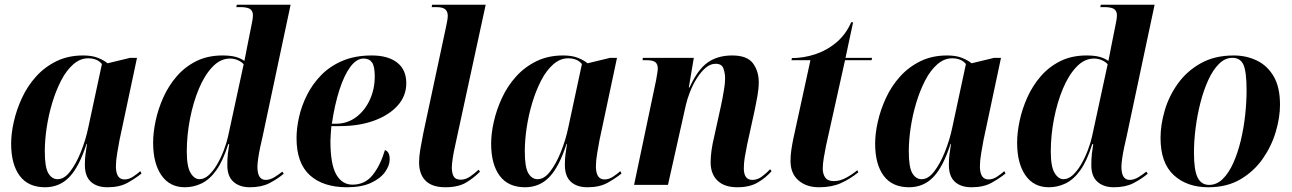

<svg xmlns="http://www.w3.org/2000/svg" viewBox="-20 -780 5451 810"><path d="M170 10Q99 10 63 -38.5Q27 -87 27 -174Q27 -217 38.5 -267.5Q50 -318 73 -367.5Q96 -417 132 -457Q168 -497 217.5 -521.5Q267 -546 331 -546Q368 -546 393 -536Q418 -526 434 -513L529 -536H558L484 -188Q480 -167 474.5 -134.5Q469 -102 469 -79Q469 -23 505 -23Q523 -23 539.5 -33.5Q556 -44 572 -58L577 -48Q551 -27 517.5 -8.5Q484 10 433 10Q389 10 363.5 -13Q338 -36 338 -85Q338 -111 341 -131.5Q344 -152 347 -173H345Q314 -76 272.5 -33Q231 10 170 10ZM223 -24Q251 -24 276 -56.5Q301 -89 321 -138.5Q341 -188 352 -240L410 -510Q390 -534 352 -534Q318 -534 289 -508.5Q260 -483 238 -440.5Q216 -398 200.5 -346.5Q185 -295 177 -242Q169 -189 169 -142Q169 -74 184 -49Q199 -24 223 -24Z M760 10Q696 10 661 -40.5Q626 -91 626 -178Q626 -220 636.5 -270Q647 -320 669 -369Q691 -418 725.5 -458Q760 -498 808 -522Q856 -546 919 -546Q951 -546 972.5 -540.5Q994 -535 1011 -523Q1014 -537 1017.5 -555.5Q1021 -574 1023 -584L1040 -669Q1043 -683 1045 -695Q1047 -707 1047 -716Q1047 -733 1035.5 -741.5Q1024 -750 993 -750H977L979 -760H1206L1087 -200Q1083 -184 1078 -160.5Q1073 -137 1069.5 -113.5Q1066 -90 1066 -76Q1066 -21 1101 -21Q1119 -21 1138.5 -33Q1158 -45 1171 -56L1177 -47Q1148 -23 1115 -6.5Q1082 10 1034 10Q991 10 965 -13Q939 -36 939 -83Q939 -112 941.5 -132Q944 -152 947 -172H943Q921 -102 893 -62.5Q865 -23 831 -6.5Q797 10 760 10ZM822 -24Q842 -24 861 -41.5Q880 -59 896 -86.5Q912 -114 924 -145.5Q936 -177 942 -204L1008 -509Q998 -520 982.5 -526.5Q967 -533 950 -533Q910 -533 876.5 -498Q843 -463 819 -405.5Q795 -348 781.5 -278.5Q768 -209 768 -141Q768 -77 784 -50.5Q800 -24 822 -24Z M1444 10Q1343 10 1287 -41Q1231 -92 1231 -197Q1231 -239 1241.5 -286Q1252 -333 1275 -379Q1298 -425 1335 -463Q1372 -501 1425 -523.5Q1478 -546 1548 -546Q1617 -546 1655.5 -516Q1694 -486 1694 -429Q1694 -375 1657.5 -334.5Q1621 -294 1558 -271Q1495 -248 1414 -248H1378Q1377 -238 1375.5 -216.5Q1374 -195 1374 -185Q1374 -87 1398.5 -44Q1423 -1 1467 -1Q1520 -1 1552.5 -42Q1585 -83 1604 -147Q1613 -144 1618.5 -135Q1624 -126 1624 -107Q1624 -82 1604.5 -54.5Q1585 -27 1545 -8.5Q1505 10 1444 10ZM1397 -258Q1445 -258 1482 -285.5Q1519 -313 1540 -358.5Q1561 -404 1561 -458Q1561 -500 1549.5 -516.5Q1538 -533 1514 -533Q1484 -533 1458 -498Q1432 -463 1412 -401Q1392 -339 1380 -258Z M1859 10Q1803 10 1775.5 -17.5Q1748 -45 1748 -95Q1748 -119 1753 -149Q1758 -179 1766 -219L1862 -668Q1865 -681 1867 -693.5Q1869 -706 1869 -714Q1869 -731 1858.5 -740.5Q1848 -750 1820 -750H1801L1803 -760H2029L1900 -165Q1894 -139 1890 -113Q1886 -87 1886 -71Q1887 -46 1895 -34Q1903 -22 1924 -22Q1944 -22 1963 -35Q1982 -48 1999 -64L2005 -56Q1981 -31 1947.5 -10.5Q1914 10 1859 10Z M2195 10Q2124 10 2088 -38.5Q2052 -87 2052 -174Q2052 -217 2063.5 -267.5Q2075 -318 2098 -367.5Q2121 -417 2157 -457Q2193 -497 2242.5 -521.5Q2292 -546 2356 -546Q2393 -546 2418 -536Q2443 -526 2459 -513L2554 -536H2583L2509 -188Q2505 -167 2499.5 -134.5Q2494 -102 2494 -79Q2494 -23 2530 -23Q2548 -23 2564.5 -33.5Q2581 -44 2597 -58L2602 -48Q2576 -27 2542.5 -8.5Q2509 10 2458 10Q2414 10 2388.5 -13Q2363 -36 2363 -85Q2363 -111 2366 -131.5Q2369 -152 2372 -173H2370Q2339 -76 2297.5 -33Q2256 10 2195 10ZM2248 -24Q2276 -24 2301 -56.5Q2326 -89 2346 -138.5Q2366 -188 2377 -240L2435 -510Q2415 -534 2377 -534Q2343 -534 2314 -508.5Q2285 -483 2263 -440.5Q2241 -398 2225.5 -346.5Q2210 -295 2202 -242Q2194 -189 2194 -142Q2194 -74 2209 -49Q2224 -24 2248 -24Z M3091 10Q3036 10 3007 -18Q2978 -46 2978 -95Q2978 -117 2981.5 -144Q2985 -171 2994 -208L3021 -331Q3024 -344 3028 -365Q3032 -386 3035.5 -408.5Q3039 -431 3039 -449Q3039 -471 3032 -491Q3025 -511 2999 -511Q2977 -511 2957 -494Q2937 -477 2920 -450Q2903 -423 2891 -392.5Q2879 -362 2873 -335L2798 0H2655L2748 -442Q2750 -455 2752.5 -469Q2755 -483 2755 -491Q2755 -509 2745 -517.5Q2735 -526 2708 -526H2691L2692 -536H2907L2886 -411H2889Q2923 -486 2965 -516Q3007 -546 3069 -546Q3132 -546 3156.5 -513Q3181 -480 3181 -433Q3181 -407 3175.5 -375.5Q3170 -344 3164 -316L3132 -170Q3126 -141 3122 -116.5Q3118 -92 3118 -70Q3118 -21 3154 -21Q3176 -21 3195.5 -36Q3215 -51 3229 -66L3235 -58Q3212 -31 3177.5 -10.5Q3143 10 3091 10Z M3435 10Q3382 10 3348.5 -19Q3315 -48 3315 -101Q3315 -123 3318 -144.5Q3321 -166 3326 -191L3399 -526H3319L3321 -535Q3370 -535 3419 -551Q3468 -567 3508 -600.5Q3548 -634 3571 -686H3579L3547 -536H3659L3657 -526H3545L3465 -166Q3460 -141 3455.5 -115Q3451 -89 3451 -68Q3451 -46 3461.5 -31Q3472 -16 3498 -16Q3523 -16 3548.5 -29.5Q3574 -43 3597 -62L3601 -53Q3565 -24 3526.5 -7Q3488 10 3435 10Z M3815 10Q3744 10 3708 -38.5Q3672 -87 3672 -174Q3672 -217 3683.5 -267.5Q3695 -318 3718 -367.5Q3741 -417 3777 -457Q3813 -497 3862.5 -521.5Q3912 -546 3976 -546Q4013 -546 4038 -536Q4063 -526 4079 -513L4174 -536H4203L4129 -188Q4125 -167 4119.5 -134.5Q4114 -102 4114 -79Q4114 -23 4150 -23Q4168 -23 4184.5 -33.5Q4201 -44 4217 -58L4222 -48Q4196 -27 4162.5 -8.5Q4129 10 4078 10Q4034 10 4008.5 -13Q3983 -36 3983 -85Q3983 -111 3986 -131.5Q3989 -152 3992 -173H3990Q3959 -76 3917.5 -33Q3876 10 3815 10ZM3868 -24Q3896 -24 3921 -56.5Q3946 -89 3966 -138.5Q3986 -188 3997 -240L4055 -510Q4035 -534 3997 -534Q3963 -534 3934 -508.5Q3905 -483 3883 -440.5Q3861 -398 3845.5 -346.5Q3830 -295 3822 -242Q3814 -189 3814 -142Q3814 -74 3829 -49Q3844 -24 3868 -24Z M4405 10Q4341 10 4306 -40.5Q4271 -91 4271 -178Q4271 -220 4281.5 -270Q4292 -320 4314 -369Q4336 -418 4370.5 -458Q4405 -498 4453 -522Q4501 -546 4564 -546Q4596 -546 4617.5 -540.5Q4639 -535 4656 -523Q4659 -537 4662.5 -555.5Q4666 -574 4668 -584L4685 -669Q4688 -683 4690 -695Q4692 -707 4692 -716Q4692 -733 4680.5 -741.5Q4669 -750 4638 -750H4622L4624 -760H4851L4732 -200Q4728 -184 4723 -160.5Q4718 -137 4714.5 -113.5Q4711 -90 4711 -76Q4711 -21 4746 -21Q4764 -21 4783.5 -33Q4803 -45 4816 -56L4822 -47Q4793 -23 4760 -6.5Q4727 10 4679 10Q4636 10 4610 -13Q4584 -36 4584 -83Q4584 -112 4586.5 -132Q4589 -152 4592 -172H4588Q4566 -102 4538 -62.5Q4510 -23 4476 -6.5Q4442 10 4405 10ZM4467 -24Q4487 -24 4506 -41.5Q4525 -59 4541 -86.5Q4557 -114 4569 -145.5Q4581 -177 4587 -204L4653 -509Q4643 -520 4627.5 -526.5Q4612 -533 4595 -533Q4555 -533 4521.5 -498Q4488 -463 4464 -405.5Q4440 -348 4426.5 -278.5Q4413 -209 4413 -141Q4413 -77 4429 -50.5Q4445 -24 4467 -24Z M5078 10Q4987 10 4931.5 -41.5Q4876 -93 4876 -198Q4876 -254 4894 -315Q4912 -376 4950 -428.5Q4988 -481 5046.5 -513.5Q5105 -546 5185 -546Q5238 -546 5282.5 -524.5Q5327 -503 5353.5 -457.5Q5380 -412 5380 -338Q5380 -284 5362 -223.5Q5344 -163 5307 -110Q5270 -57 5213 -23.5Q5156 10 5078 10ZM5081 0Q5113 0 5138.5 -25Q5164 -50 5183 -92.5Q5202 -135 5214.5 -187Q5227 -239 5233 -294Q5239 -349 5239 -399Q5239 -477 5226 -506.5Q5213 -536 5179 -536Q5148 -536 5122.5 -510.5Q5097 -485 5077.5 -442.5Q5058 -400 5044.5 -347.5Q5031 -295 5024 -240Q5017 -185 5017 -136Q5017 -62 5032.5 -31Q5048 0 5081 0Z"/></svg>

Font: Noto Serif Display SemiCondensed
Style: Bold Italic
Weight: 700
Width: 4
Italic angle: -12°
Designer: Monotype Design Team
Foundry: Monotype Imaging Inc.
Version: Version 2.009